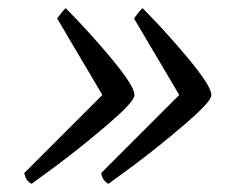

<svg xmlns="http://www.w3.org/2000/svg" viewBox="-20 -493 583 467"><path d="M57 -46Q52 -48 47 -53.5Q42 -59 39 -72L229 -262L119 -448Q134 -469 140 -473Q166 -447 195 -415Q224 -383 249.5 -352.5Q275 -322 291 -298Q307 -274 307 -262Q307 -253 289.5 -234.5Q272 -216 243.5 -191.5Q215 -167 181.5 -140Q148 -113 115 -88.5Q82 -64 57 -46ZM244 -46Q239 -48 234 -53.5Q229 -59 226 -72L416 -262L306 -448Q321 -469 327 -473Q353 -447 382 -415Q411 -383 436.5 -352.5Q462 -322 478 -298Q494 -274 494 -262Q494 -253 476.5 -234.5Q459 -216 430.5 -191.5Q402 -167 368.5 -140Q335 -113 302 -88.5Q269 -64 244 -46Z"/></svg>

Font: Texturina Extralight
Style: Italic
Weight: 200
Italic angle: -11°
Designer: Guillermo Torres Carreño
Foundry: Omnibus-Type
Version: Version 1.002; ttfautohint (v1.8.3)